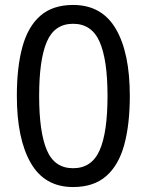

<svg xmlns="http://www.w3.org/2000/svg" viewBox="-20 -745 591 775"><path d="M275 10Q160 10 104 -87.5Q48 -185 48 -358Q48 -474 70.5 -556Q93 -638 143 -681.5Q193 -725 275 -725Q391 -725 447.5 -628.5Q504 -532 504 -358Q504 -243 481.5 -160.5Q459 -78 408.5 -34Q358 10 275 10ZM275 -66Q350 -66 382 -138Q414 -210 414 -358Q414 -504 382 -576.5Q350 -649 275 -649Q200 -649 169 -576.5Q138 -504 138 -358Q138 -212 169 -139Q200 -66 275 -66Z"/></svg>

Font: ukorean85
Style: Book
Weight: 400
Designer: Jelle Bosma - Monotype Design Team
Foundry: Monotype Imaging Inc.
Version: Version 2.003